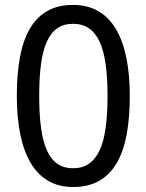

<svg xmlns="http://www.w3.org/2000/svg" viewBox="-20 -745 591 775"><path d="M503.9 -357.9Q503.9 -271.5 491.5 -203.1Q479 -134.8 451.4 -87.4Q423.8 -40 380.4 -15.1Q336.9 9.8 274.9 9.8Q217.3 9.8 174.6 -15.1Q131.8 -40 103.8 -87.4Q75.7 -134.8 61.8 -203.1Q47.9 -271.5 47.9 -357.9Q47.9 -444.3 60.3 -512.7Q72.8 -581.1 99.9 -628.2Q127 -675.3 170.2 -700.2Q213.4 -725.1 274.9 -725.1Q333 -725.1 376 -700.4Q418.9 -675.8 447.3 -628.7Q475.6 -581.5 489.7 -513.2Q503.9 -444.8 503.9 -357.9ZM138.2 -357.9Q138.2 -284.7 145.5 -230Q152.8 -175.3 168.9 -138.9Q185.1 -102.5 211.2 -84.2Q237.3 -65.9 274.9 -65.9Q312.5 -65.9 338.9 -84Q365.2 -102.1 382.1 -138.2Q398.9 -174.3 406.5 -229.2Q414.1 -284.2 414.1 -357.9Q414.1 -431.2 406.5 -485.8Q398.9 -540.5 382.1 -576.7Q365.2 -612.8 338.9 -630.9Q312.5 -648.9 274.9 -648.9Q237.3 -648.9 211.2 -630.9Q185.1 -612.8 168.9 -576.7Q152.8 -540.5 145.5 -485.8Q138.2 -431.2 138.2 -357.9Z"/></svg>

Font: WenQuanYi Micro Hei
Style: Regular
Weight: 400
Foundry: Ascender Corporation
Version: Version 0.2.0-beta